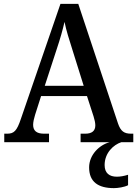

<svg xmlns="http://www.w3.org/2000/svg" viewBox="-20 -734 708 991"><path d="M2 0H233V-44H207C168 -44 151 -60 151 -90C151 -104 156 -125 161 -141L192 -238H429L463 -133C468 -117 472 -100 472 -87C472 -58 454 -44 420 -44H396V0H546C492 14 440 66 440 130C440 205 487 237 568 237C588 237 622 232 641 222V168C619 175 600 178 583 178C545 178 520 160 520 118C520 55 566 13 606 0H668V-44H657C621 -44 603 -56 589 -97L384 -714H292L88 -121C67 -58 52 -44 17 -44H2ZM211 -291 273 -481C291 -535 303 -577 313 -621C322 -577 337 -529 355 -473L412 -291Z"/></svg>

Font: Noto Serif SemiCondensed Medium
Style: Regular
Weight: 500
Width: 4
Designer: Monotype Design Team
Foundry: Monotype Imaging Inc.
Version: Version 2.014